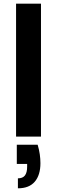

<svg xmlns="http://www.w3.org/2000/svg" viewBox="-20 -740 309 1040"><path d="M67 0V-720H202V0ZM77 280V226Q103 226 115 210.5Q127 195 127 163V148H71V44H184Q192 71 195.5 96Q199 121 199 144Q199 208 168.5 244Q138 280 77 280Z"/></svg>

Font: DM Sans 12pt
Style: Bold
Weight: 700
Version: Version 4.004;gftools[0.9.30]